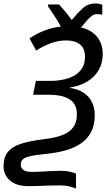

<svg xmlns="http://www.w3.org/2000/svg" viewBox="-57 -875 624 1106"><path d="M380.9 211.4Q367.2 205.1 344 199Q320.8 192.9 285.6 192.9Q258.8 192.9 229.7 193.8Q200.7 194.8 169.9 196Q139.2 197.3 107.9 197.3Q37.1 197.3 0.2 164.8Q-36.6 132.3 -36.6 83Q-36.6 29.8 -11 -0.7Q14.6 -31.2 64.5 -47.1Q114.3 -63 186 -71.8Q229 -76.7 265.4 -85.4Q301.8 -94.2 328.9 -109.9Q356 -125.5 370.8 -151.4Q385.7 -177.2 385.7 -216.3Q385.7 -276.4 344.2 -302.7Q302.7 -329.1 225.6 -329.1H133.3L149.9 -409.2H235.8Q272.5 -409.2 307.6 -416.5Q342.8 -423.8 371.1 -439.7Q399.4 -455.6 416 -482.4Q432.6 -509.3 432.6 -548.3Q432.6 -595.7 403.8 -618.9Q375 -642.1 325.2 -642.1Q279.3 -642.1 235.8 -626.2Q192.4 -610.4 151.4 -583.5L112.8 -653.8Q154.3 -681.6 198 -698.7Q241.7 -715.8 293.5 -721.7Q278.8 -749.5 258.8 -780Q238.8 -810.5 220.2 -837.4V-849.1H283.2Q302.2 -828.6 319.8 -807.4Q337.4 -786.1 356 -759.8Q388.2 -798.8 418.9 -826.9Q449.7 -855 490.7 -855Q505.9 -855 515.4 -852.8Q524.9 -850.6 532.2 -847.2V-790Q525.4 -791.5 518.1 -792.5Q510.7 -793.5 500.5 -793.5Q486.8 -793.5 473.9 -784.9Q460.9 -776.4 445.8 -759.3Q430.7 -742.2 409.7 -716.3Q445.8 -709 474.1 -689Q502.4 -668.9 518.6 -637.7Q534.7 -606.4 534.7 -564Q534.7 -511.7 511.7 -471.7Q488.8 -431.6 446.8 -406Q404.8 -380.4 346.7 -370.6V-368.2Q388.7 -362.3 420.7 -343Q452.6 -323.7 470.7 -290.8Q488.8 -257.8 488.8 -211.4Q488.8 -155.3 468 -115Q447.3 -74.7 408.9 -48.6Q370.6 -22.5 316.9 -7.8Q263.2 6.8 197.8 12.7Q146 17.6 116.2 24.7Q86.4 31.7 74.5 43.2Q62.5 54.7 62.5 73.2Q62.5 91.3 76.7 103.3Q90.8 115.2 127 115.2Q155.8 115.2 181.4 113.5Q207 111.8 233.6 110.4Q260.3 108.9 290.5 108.9Q323.7 108.9 344.5 113.8Q365.2 118.7 380.9 125Z"/></svg>

Font: Open Sans Medium
Style: Italic
Weight: 500
Italic angle: -12°
Designer: Monotype Design Team
Foundry: Monotype Imaging Inc.
Version: Version 3.000